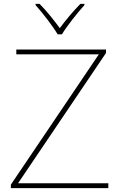

<svg xmlns="http://www.w3.org/2000/svg" viewBox="-20 -969 618 989"><path d="M277 -792H299C323 -833 378 -902 415 -943V-949H394C357 -912 316 -862 288 -824C260 -862 221 -912 184 -949H163V-943C200 -902 253 -833 277 -792ZM538 0V-25H73L526 -696V-714H64V-689H489L36 -18V0Z"/></svg>

Font: Noto Sans Sinhala Thin
Style: Regular
Weight: 100
Designer: Jelle Bosma - Monotype Design Team
Foundry: Monotype Imaging Inc.
Version: Version 2.006